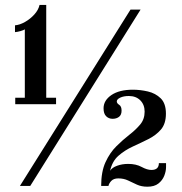

<svg xmlns="http://www.w3.org/2000/svg" viewBox="-20 -738 722 762"><path d="M40.5 -324.5V-350H78.5V-621.5Q73.5 -618 60.8 -614.5Q48 -611 39.5 -610.5V-637.5Q58.5 -639 79.5 -651Q100.5 -663 116.5 -680.8Q132.5 -698.5 137 -718.5H163.5V-350H202.5V-324.5ZM59 0 498 -700H538L100 0ZM565 3Q541.5 3 523.5 -5.2Q505.5 -13.5 488.2 -21.8Q471 -30 449.5 -30Q431 -30 421.5 -19.8Q412 -9.5 410.5 0H381.5Q381.5 -57 398.8 -94.5Q416 -132 441.8 -157.5Q467.5 -183 493.2 -203Q519 -223 536.5 -244Q554 -265 554 -295Q554 -322.5 536.8 -339.8Q519.5 -357 491.5 -357Q471 -357 457.2 -350.5Q443.5 -344 443.5 -335.5Q443.5 -328 453 -322Q462.5 -316 462.5 -299Q462.5 -282 452.2 -274.2Q442 -266.5 427 -266.5Q411.5 -266.5 401.2 -276.8Q391 -287 391 -308Q391 -339.5 422.2 -360.8Q453.5 -382 507.5 -382Q536.5 -382 566.8 -375Q597 -368 617.8 -347.8Q638.5 -327.5 638.5 -287Q638.5 -247 618.8 -224Q599 -201 569 -186Q539 -171 507.2 -156.5Q475.5 -142 450.5 -120.2Q425.5 -98.5 417 -60.5Q425 -73 444.8 -80.2Q464.5 -87.5 489 -87.5Q520 -87.5 542 -75.5Q564 -63.5 581 -63.5Q610.5 -63.5 610.5 -90.5H639V-75Q639 -58.5 631.8 -40.2Q624.5 -22 608.5 -9.5Q592.5 3 565 3Z"/></svg>

Font: Imbue 10pt Medium
Style: Regular
Weight: 500
Designer: Tyler Finck
Foundry: Etcetera Type Company
Version: Version 1.102; ttfautohint (v1.8.3)